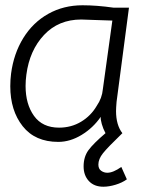

<svg xmlns="http://www.w3.org/2000/svg" viewBox="-20 -528 577 728"><path d="M461 152Q443 165 418 172.5Q393 180 372 180Q337 180 317 158.5Q297 137 297 103Q297 67 315 42Q333 17 380 -23Q371 -40 366 -57.5Q361 -75 362 -85Q333 -43 289.5 -16.5Q246 10 201 10Q113 10 66 -49.5Q19 -109 19 -201Q19 -225 22 -249Q32 -325 68.5 -384Q105 -443 163 -475.5Q221 -508 293 -508Q347 -508 410 -499H469L422 -142Q420 -118 420 -107Q420 -54 444 -23Q388 31 370.5 53Q353 75 353 96Q353 112 363.5 119.5Q374 127 387 127Q409 127 440 105ZM406 -450 346 -452 288 -454Q202 -454 147 -395.5Q92 -337 80 -245Q77 -223 77 -202Q77 -133 109 -88.5Q141 -44 204 -44Q250 -44 287.5 -66.5Q325 -89 347 -127Q367 -156 370 -190Z"/></svg>

Font: Bellota Text
Style: Italic
Weight: 400
Italic angle: -7.5°
Designer: Kemie Guaida
Foundry: Kemie Guaida
Version: Version 4.001